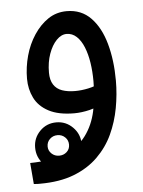

<svg xmlns="http://www.w3.org/2000/svg" viewBox="-46 -374 478 643"><g transform="rotate(-5 193.5 -53.0)"><path d="M63 231Q58 231 54 231Q50 231 42 230L36 159Q108 158 154 139Q200 120 225.5 85.5Q251 51 261 5Q271 -41 271 -96Q271 -128 266.5 -157.5Q262 -187 252.5 -210.5Q243 -234 228.5 -247.5Q214 -261 195 -261Q177 -261 161 -244.5Q145 -228 135 -200Q125 -172 125 -137Q125 -112 135 -96.5Q145 -81 163.5 -74.5Q182 -68 207 -68Q229 -68 252 -73Q275 -78 291 -87L295 -22Q277 -7 249.5 -0.5Q222 6 198 6Q145 6 112 -11.5Q79 -29 64.5 -58.5Q50 -88 50 -123Q50 -162 60.5 -200Q71 -238 91.5 -269Q112 -300 139.5 -318.5Q167 -337 202 -337Q251 -337 283 -304Q315 -271 330.5 -215Q346 -159 346 -91Q346 -45 337.5 1Q329 47 310 88Q291 129 258 161.5Q225 194 177 212.5Q129 231 63 231ZM135 188Q102 188 79.5 165Q57 142 57 109Q57 77 79.5 54Q102 31 135 31Q167 31 190 54Q213 77 213 109Q213 142 190 165Q167 188 135 188ZM135 143Q150 143 160.5 133.5Q171 124 171 109Q171 94 160.5 84Q150 74 135 74Q120 74 109.5 84Q99 94 99 109Q99 123 109.5 133Q120 143 135 143Z"/></g></svg>

Font: Noto Sans Arabic Condensed
Style: Regular
Weight: 400
Width: 3
Designer: Monotype Design Team, Nadine Chahine, Nizar Qandah and Khaled Hosny
Foundry: Monotype Imaging Inc.
Version: Version 2.012